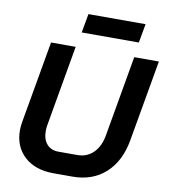

<svg xmlns="http://www.w3.org/2000/svg" viewBox="-96 -971 932 1059"><g transform="rotate(10 370.5 -441.0)"><path d="M52 -194Q52 -216 57 -244L137 -700H275L196 -248Q193 -230 193 -214Q193 -168 216.5 -141Q240 -114 282 -114H388Q441 -114 477 -149.5Q513 -185 524 -248L603 -700H741L661 -244Q640 -125 567 -58.5Q494 8 382 8H276Q172 8 112 -47.5Q52 -103 52 -194ZM313 -890H633L614 -784H294Z"/></g></svg>

Font: Bai Jamjuree
Style: Bold Italic
Weight: 700
Italic angle: -10°
Designer: Katatrad Aksorn Co.,Ltd.
Foundry: Cadson Demak Co.,Ltd.
Version: Version 1.000; ttfautohint (v1.6)